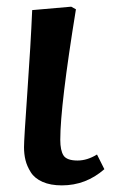

<svg xmlns="http://www.w3.org/2000/svg" viewBox="-20 -540 342 574"><path d="M192.9 -520 207 -512.2Q160.2 -224.6 160.2 -122.1Q160.2 -90.3 169.9 -75.2Q179.7 -60.1 211.9 -60.1Q240.7 -60.1 270 -78.1L292 -34.2Q236.8 14.2 165 14.2Q130.9 14.2 107.2 3.7Q83.5 -6.8 72 -25.1Q60.5 -43.5 56.2 -61.3Q51.8 -79.1 51.8 -100.1Q51.8 -123.5 61.8 -264.9Q71.8 -406.2 76.2 -509.8Z"/></svg>

Font: Literata Book SemiBold
Style: Italic
Weight: 600
Italic angle: -3°
Designer: Latin by Veronika Burian and Jose Scaglione. Greek by Irene Vlachou. Cyrillic by Vera Evstafieva
Foundry: TypeTogether
Version: Version 1.003;PS 001.003;hotconv 1.0.88;makeotf.lib2.5.64775